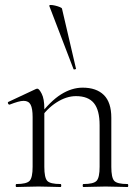

<svg xmlns="http://www.w3.org/2000/svg" viewBox="-20 -751 555 771"><path d="M315 0Q312 0 312 -6Q312 -12 315 -12Q356 -12 368 -25Q380 -38 380 -81V-248Q380 -309 357 -337Q334 -365 285 -365Q247 -365 207.5 -340Q168 -315 139 -271L135 -283Q182 -345 225 -372Q268 -399 312 -399Q367 -399 397 -369.5Q427 -340 427 -278V-81Q427 -38 438.5 -25Q450 -12 492 -12Q495 -12 495 -6Q495 0 492 0Q475 0 452 -1Q429 -2 404 -2Q379 -2 355.5 -1Q332 0 315 0ZM46 0Q43 0 43 -6Q43 -12 46 -12Q87 -12 99 -25Q111 -38 111 -81V-281Q111 -315 103 -330.5Q95 -346 75 -346Q65 -346 51 -342Q37 -338 19 -331Q15 -330 12.5 -335Q10 -340 14 -342L125 -394Q127 -395 130 -395Q137 -395 147.5 -374.5Q158 -354 158 -315V-81Q158 -38 169.5 -25Q181 -12 223 -12Q226 -12 226 -6Q226 0 223 0Q206 0 183 -1Q160 -2 135 -2Q110 -2 86.5 -1Q63 0 46 0ZM178 -727Q177 -731 184 -731Q191 -731 201.5 -728.5Q212 -726 220.5 -722.5Q229 -719 229 -716L285 -476Q287 -474 281.5 -472.5Q276 -471 275 -474Z"/></svg>

Font: Cormorant Garamond Light Light
Style: Regular
Weight: 300
Version: Version 4.001